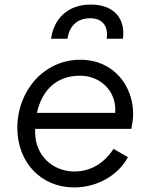

<svg xmlns="http://www.w3.org/2000/svg" viewBox="-20 -810 657 842"><path d="M305 12C413 12 503 -48 541 -121L478 -157C441 -101 385 -58 306 -58C214 -58 134 -125 134 -232V-245H556C559 -259 564 -289 564 -310C564 -432 480 -548 332 -548C173 -548 56 -412 56 -249C56 -97 161 12 305 12ZM142 -315C164 -415 228 -478 331 -478C423 -478 493 -407 485 -315ZM204 -640H276C284 -697 320 -730 375 -730C428 -730 456 -697 448 -640H519C531 -725 483 -790 378 -790C277 -790 216 -728 204 -640Z"/></svg>

Font: Mluvka
Style: Italic
Weight: 400
Italic angle: -8°
Designer: Modified by Jiří Krblich, Original typeface by Gumpita Rahayu
Foundry: Gumpita Rahayu & Jiří Krblich
Version: Version 2.000;Glyphs 3.1.1 (3134)